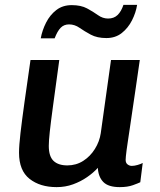

<svg xmlns="http://www.w3.org/2000/svg" viewBox="-20 -757 655 787"><path d="M212 10Q144 10 101 -24Q58 -58 58 -131Q58 -160 64 -212Q70 -264 80.5 -339Q91 -414 105 -511H223Q207 -394 197.5 -324Q188 -254 184 -216.5Q180 -179 180 -159Q180 -116 199.5 -97.5Q219 -79 256 -79Q292 -79 321 -97.5Q350 -116 369 -146.5Q388 -177 393 -211L435 -511H553Q544 -448 536.5 -397Q529 -346 523 -305.5Q517 -265 512.5 -234Q508 -203 504.5 -180.5Q501 -158 499 -142.5Q497 -127 496 -117Q495 -107 495 -102Q495 -89 503 -83Q511 -77 520 -77Q531 -77 544.5 -81Q558 -85 565 -89L555 -10Q547 -6 525 2Q503 10 471 10Q424 10 403.5 -11Q383 -32 381 -69Q363 -49 337 -31Q311 -13 279.5 -1.5Q248 10 212 10ZM147 -600Q153 -633 169 -664.5Q185 -696 211 -716Q237 -736 274 -736Q312 -736 337 -722.5Q362 -709 381.5 -695Q401 -681 423 -681Q447 -681 462 -695.5Q477 -710 486 -737H542Q537 -705 521 -673.5Q505 -642 479 -621.5Q453 -601 416 -601Q378 -601 352 -615Q326 -629 306 -643Q286 -657 263 -657Q242 -657 228.5 -643Q215 -629 204 -600Z"/></svg>

Font: Chivo Medium
Style: Italic
Weight: 500
Italic angle: -8.05°
Designer: Hector Gatti
Foundry: Omnibus-Type
Version: Version 2.002